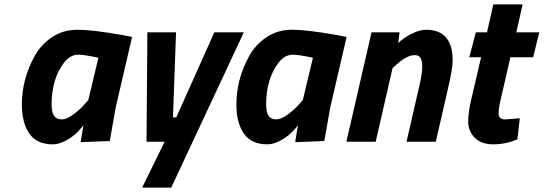

<svg xmlns="http://www.w3.org/2000/svg" viewBox="-20 -648 2486 878"><path d="M221 12Q148 12 114 -37.5Q80 -87 80 -170Q80 -285 138 -391Q167 -444 218 -478Q269 -512 334 -512Q403 -512 538 -488L584 -479L509 -156L482 -3L349 2Q358 -59 362 -76Q321 -21 266 2Q243 12 221 12ZM338 -398Q300 -398 271 -359Q216 -285 216 -170Q216 -135 227 -118.5Q238 -102 261.5 -102Q285 -102 314.5 -124Q344 -146 364 -168L384 -191L430 -384Q364 -398 338 -398Z M654 -500H785L771 -111H786L960 -500H1095L763 210H630L733 0H650Z M1202 12Q1129 12 1095 -37.5Q1061 -87 1061 -170Q1061 -285 1119 -391Q1148 -444 1199 -478Q1250 -512 1315 -512Q1384 -512 1519 -488L1565 -479L1490 -156L1463 -3L1330 2Q1339 -59 1343 -76Q1302 -21 1247 2Q1224 12 1202 12ZM1319 -398Q1281 -398 1252 -359Q1197 -285 1197 -170Q1197 -135 1208 -118.5Q1219 -102 1242.5 -102Q1266 -102 1295.5 -124Q1325 -146 1345 -168L1365 -191L1411 -384Q1345 -398 1319 -398Z M1928 -512Q2050 -512 2050 -371Q2050 -335 2029 -245L1973 0H1839L1893 -235Q1911 -310 1911 -339.5Q1911 -369 1903.5 -382.5Q1896 -396 1876 -396Q1841 -396 1791 -351L1775 -336L1698 0H1564L1679 -500H1807L1801 -451Q1824 -474 1861.5 -493Q1899 -512 1928 -512Z M2260 -130Q2260 -102 2289 -102L2357 -107L2346 -11Q2293 12 2236.5 12Q2180 12 2150.5 -18.5Q2121 -49 2121 -92.5Q2121 -136 2136 -198L2180 -386H2126L2156 -500H2207L2236 -628H2370L2341 -500H2446L2418 -386H2314L2268 -186Q2260 -152 2260 -130Z"/></svg>

Font: Titillium Web
Style: Bold Italic
Weight: 700
Italic angle: -13°
Version: Version 1.002;PS 57.000;hotconv 1.0.70;makeotf.lib2.5.55311